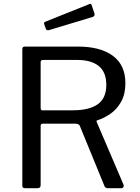

<svg xmlns="http://www.w3.org/2000/svg" viewBox="-20 -986 736 1006"><path d="M627 -19Q630 -12 626.5 -6Q623 0 616 0H543Q532 0 527 -12L398 -327Q393 -338 374 -338H205Q198 -338 195.5 -335Q193 -332 193 -327V-16Q193 0 176 0H111Q103 0 100 -3.5Q97 -7 97 -13V-728Q97 -742 109 -742H388Q506 -742 571.5 -693.5Q637 -645 637 -550Q637 -493 615 -453.5Q593 -414 559.5 -390.5Q526 -367 491 -356Q483 -355 487 -346L627 -19ZM360 -408Q448 -408 492.5 -440Q537 -472 537 -541Q537 -608 497.5 -640Q458 -672 383 -672H207Q193 -672 193 -661V-421Q193 -408 202 -408H360ZM460 -960 475 -915Q479 -902 465 -897L236 -828Q229 -827 225.5 -828.5Q222 -830 220 -836L212 -858Q208 -869 217 -872L449 -965Q457 -968 460 -960Z"/></svg>

Font: Libre Franklin Thin
Style: Regular
Weight: 400
Version: Version 3.000